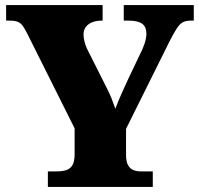

<svg xmlns="http://www.w3.org/2000/svg" viewBox="-20 -734 783 754"><path d="M168 0V-61H203Q225 -61 240.5 -66Q256 -71 264.5 -85.5Q273 -100 273 -128V-230L88 -600Q78 -620 70 -631.5Q62 -643 50.5 -648Q39 -653 17 -653H4V-714H383V-653H379Q347 -653 327.5 -638.5Q308 -624 308 -598Q308 -587 311.5 -572Q315 -557 322 -542L396 -395Q410 -368 417.5 -349Q425 -330 433 -307Q443 -334 456.5 -364.5Q470 -395 485 -427L539 -540Q550 -566 552.5 -580.5Q555 -595 555 -600Q555 -629 538 -641Q521 -653 485 -653H466V-714H741V-653H729Q710 -653 698 -646.5Q686 -640 675 -623.5Q664 -607 648 -576L475 -228V-126Q475 -99 483 -85Q491 -71 504 -66Q517 -61 532 -61H580V0Z"/></svg>

Font: Noto Rashi Hebrew Black
Style: Regular
Weight: 900
Version: Version 1.006